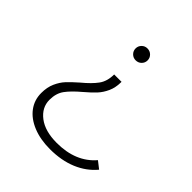

<svg xmlns="http://www.w3.org/2000/svg" viewBox="-188 -653 938 938"><g transform="rotate(45 281.0 -183.5)"><path d="M294 -444Q277 -444 265 -456Q253 -468 253 -485Q253 -502 265 -514Q277 -526 294 -526Q312 -526 324 -514Q336 -502 336 -485Q336 -468 324 -456Q312 -444 294 -444ZM305 159Q238 159 187 138Q136 117 108.5 80Q81 43 81 -5Q81 -45 94.5 -75Q108 -105 127 -125.5Q146 -146 179 -175Q224 -212 246.5 -243Q269 -274 269 -321H320Q320 -281 306.5 -251.5Q293 -222 273.5 -201Q254 -180 221 -152Q177 -115 155 -85Q133 -55 133 -10Q133 43 179.5 78.5Q226 114 307 114Q438 114 509 31L546 60Q506 108 445 133.5Q384 159 305 159Z"/></g></svg>

Font: Hilab Light
Style: Regular
Weight: 300
Designer: Cristianderson Lima
Foundry: Cristianderson
Version: Version 1.0